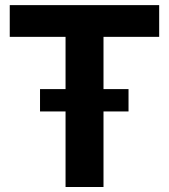

<svg xmlns="http://www.w3.org/2000/svg" viewBox="-20 -748 676 768"><path d="M242.2 -600.6H19V-727.5H616.7V-600.6H394V-391.6H494.1V-302.2H394V0H242.2V-302.2H140.1V-391.6H242.2Z"/></svg>

Font: Inter Tight Stencil
Style: Bold
Weight: 700
Designer: Rasmus Andersson
Foundry: rsms
Version: Version 3.004;Glyphs 3.1.2 (3151)